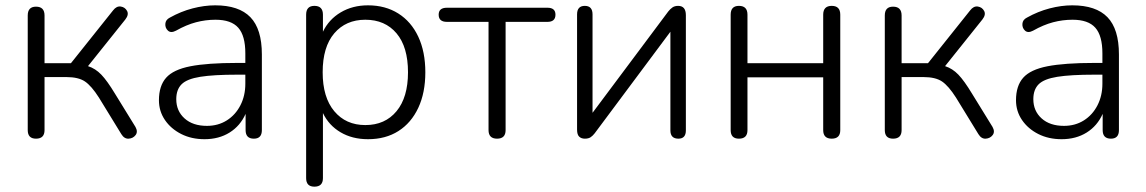

<svg xmlns="http://www.w3.org/2000/svg" viewBox="-20 -514 4298 720"><path d="M115 6Q84 6 84 -26V-456Q84 -489 115 -489Q147 -489 147 -456V-277H246L404 -475Q417 -492 433 -489.5Q449 -487 456.5 -473Q464 -459 450 -441L310 -266Q338 -257 360 -234Q382 -211 411 -163L488 -38Q498 -20 488.5 -7.5Q479 5 462.5 6Q446 7 435 -11L351 -148Q323 -192 298.5 -208.5Q274 -225 229 -225H147V-26Q147 6 115 6Z M747 8Q698 8 659.5 -11.5Q621 -31 598.5 -64Q576 -97 576 -138Q576 -192 603 -222.5Q630 -253 694 -265.5Q758 -278 869 -278H900V-314Q900 -380 873.5 -410Q847 -440 788 -440Q751 -440 715 -430.5Q679 -421 640 -399Q621 -389 610 -399Q599 -409 600 -424.5Q601 -440 617 -448Q658 -471 702 -482.5Q746 -494 787 -494Q876 -494 919 -449.5Q962 -405 962 -310V-26Q962 6 932 6Q901 6 901 -26V-87Q881 -42 841 -17Q801 8 747 8ZM900 -234H870Q781 -234 731 -226Q681 -218 661 -198Q641 -178 641 -142Q641 -98 672 -70Q703 -42 756 -42Q798 -42 830.5 -62.5Q863 -83 881.5 -119Q900 -155 900 -200Z M1350 -45Q1424 -45 1467 -97Q1510 -149 1510 -243Q1510 -338 1467 -389Q1424 -440 1350 -440Q1277 -440 1233.5 -389Q1190 -338 1190 -243Q1190 -149 1233.5 -97Q1277 -45 1350 -45ZM1159 186Q1128 186 1128 154V-459Q1128 -492 1159 -492Q1191 -492 1191 -459V-395Q1213 -441 1257.5 -467.5Q1302 -494 1360 -494Q1425 -494 1473.5 -463.5Q1522 -433 1548.5 -376.5Q1575 -320 1575 -243Q1575 -166 1548.5 -109.5Q1522 -53 1474 -22.5Q1426 8 1360 8Q1301 8 1257 -18Q1213 -44 1191 -90V154Q1191 186 1159 186Z M1844 6Q1812 6 1812 -26V-432H1656Q1625 -432 1625 -459Q1625 -485 1656 -485H2033Q2063 -485 2063 -459Q2063 -432 2033 -432H1876V-26Q1876 6 1844 6Z M2173 6Q2160 6 2152 -1.5Q2144 -9 2144 -28V-460Q2144 -492 2173 -492Q2202 -492 2202 -460V-91L2486 -471Q2493 -480 2501.5 -486Q2510 -492 2523 -492Q2552 -492 2552 -457V-25Q2552 6 2524 6Q2494 6 2494 -25V-395L2210 -14Q2203 -5 2195 0.5Q2187 6 2173 6Z M2751 6Q2720 6 2720 -26V-459Q2720 -492 2751 -492Q2783 -492 2783 -459V-277H3067V-459Q3067 -492 3099 -492Q3131 -492 3131 -459V-26Q3131 6 3099 6Q3067 6 3067 -26V-224H2783V-26Q2783 6 2751 6Z M3329 6Q3298 6 3298 -26V-456Q3298 -489 3329 -489Q3361 -489 3361 -456V-277H3460L3618 -475Q3631 -492 3647 -489.5Q3663 -487 3670.5 -473Q3678 -459 3664 -441L3524 -266Q3552 -257 3574 -234Q3596 -211 3625 -163L3702 -38Q3712 -20 3702.5 -7.5Q3693 5 3676.5 6Q3660 7 3649 -11L3565 -148Q3537 -192 3512.5 -208.5Q3488 -225 3443 -225H3361V-26Q3361 6 3329 6Z M3961 8Q3912 8 3873.5 -11.5Q3835 -31 3812.5 -64Q3790 -97 3790 -138Q3790 -192 3817 -222.5Q3844 -253 3908 -265.5Q3972 -278 4083 -278H4114V-314Q4114 -380 4087.5 -410Q4061 -440 4002 -440Q3965 -440 3929 -430.5Q3893 -421 3854 -399Q3835 -389 3824 -399Q3813 -409 3814 -424.5Q3815 -440 3831 -448Q3872 -471 3916 -482.5Q3960 -494 4001 -494Q4090 -494 4133 -449.5Q4176 -405 4176 -310V-26Q4176 6 4146 6Q4115 6 4115 -26V-87Q4095 -42 4055 -17Q4015 8 3961 8ZM4114 -234H4084Q3995 -234 3945 -226Q3895 -218 3875 -198Q3855 -178 3855 -142Q3855 -98 3886 -70Q3917 -42 3970 -42Q4012 -42 4044.5 -62.5Q4077 -83 4095.5 -119Q4114 -155 4114 -200Z"/></svg>

Font: Chiron GoRound TC L
Style: Regular
Weight: 300
Designer: Ryoko NISHIZUKA 西塚涼子 (kana, bopomofo & ideographs); Paul D. Hunt (Latin, Greek & Cyrillic); Sandoll Communications 산돌커뮤니
Foundry: Adobe
Version: Version 1.000;hotconv 1.1.1;makeotfexe 2.6.0